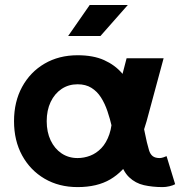

<svg xmlns="http://www.w3.org/2000/svg" viewBox="-20 -743 740 775"><path d="M293.2 -402.8Q325.9 -402.8 348.9 -388.5Q371.8 -374.3 387.5 -349.9Q403.1 -325.4 413.7 -294.2Q424.3 -262.9 432.1 -229Q439.9 -195.1 446.9 -161.7Q453.9 -128.4 462.2 -100.1Q476.1 -51.5 501.3 -27.5Q526.6 -3.4 561 4.4Q595.5 12.2 636.5 12.2Q649.4 12.2 663.9 8.8Q678.5 5.4 687 0.5L652.3 -112.8Q647.7 -110.4 639.2 -107.7Q630.6 -105 624.3 -105Q606.4 -105 596.4 -112.8Q586.4 -120.6 581.5 -136.7Q572.5 -166.5 564.8 -206.3Q557.1 -246.1 546.6 -289.2Q536.1 -332.3 518.6 -373.3Q501 -414.3 472.4 -447.5Q443.8 -480.7 400.1 -500.4Q356.4 -520 293.2 -520Q218 -520 160 -486.2Q102.1 -452.4 69.3 -392.3Q36.6 -332.3 36.6 -253.9Q36.6 -175.5 69.3 -115.6Q102.1 -55.7 160 -21.7Q218 12.2 293.2 12.2Q372.1 12.2 425.2 -19Q478.3 -50.3 513.2 -109.9Q548.1 -169.4 571.8 -253.9L640.4 -507.8H491L433.3 -286.1Q433.3 -235.8 421.4 -201Q409.4 -166.3 389.2 -145.1Q368.9 -124 344 -114.5Q319.1 -105 293.2 -105Q256.6 -105 228.5 -123.9Q200.4 -142.8 184.4 -176.4Q168.5 -210 168.5 -253.9Q168.5 -297.9 184.4 -331.4Q200.4 -365 228.5 -383.9Q256.6 -402.8 293.2 -402.8ZM385.5 -597.7H255.1L342 -722.7H495.8Z"/></svg>

Font: Giphurs
Style: Regular
Weight: 400
Version: Version 2.010